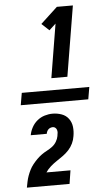

<svg xmlns="http://www.w3.org/2000/svg" viewBox="-65 -890 630 1099"><g transform="rotate(-5 250.0 -340.0)"><path d="M438 -305H50L62 -375H450ZM238 -444 289 -753 251 -718 208 -758 305 -848H397L330 -444ZM44 168V167Q47 151 50.5 134Q54 117 60 100.5Q66 84 74 68Q82 52 93.5 37.5Q105 23 118 10Q131 -3 145.5 -13.5Q160 -24 176.5 -32.5Q193 -41 207.5 -52Q222 -63 231.5 -79Q241 -95 244 -112V-114Q246 -122 246.5 -130.5Q247 -139 244.5 -146.5Q242 -154 236 -159Q230 -164 222 -164Q215 -164 208 -161.5Q201 -159 196 -154Q191 -149 188 -142.5Q185 -136 184 -129H92Q96 -152 108 -174Q120 -196 139 -211.5Q158 -227 181 -234Q204 -241 227 -241Q254 -241 279 -232Q304 -223 319 -202.5Q334 -182 337 -155.5Q340 -129 335 -102Q332 -81 322.5 -61Q313 -41 298 -24.5Q283 -8 265 5Q247 18 228 30.5Q209 43 192 58Q175 73 163 91H301L289 168Z"/></g></svg>

Font: Iosevka Heavy
Style: Italic
Weight: 900
Italic angle: -9°
Monospace: yes
Designer: Belleve Invis
Foundry: Belleve Invis
Version: Version 32.5.0; ttfautohint (v1.8.4)